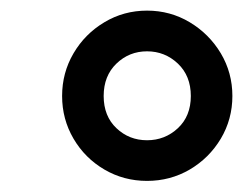

<svg xmlns="http://www.w3.org/2000/svg" viewBox="-20 -679 465 358"><path d="M254.2 -341.7Q210.8 -341.7 174.6 -362.9Q138.3 -384.2 117.1 -420.4Q95.8 -456.7 95.8 -500Q95.8 -543.3 117.1 -579.6Q138.3 -615.8 174.6 -637.5Q210.8 -659.2 254.2 -659.2Q297.5 -659.2 333.8 -637.5Q370 -615.8 391.7 -579.6Q413.3 -543.3 413.3 -500Q413.3 -456.7 391.7 -420.4Q370 -384.2 333.8 -362.9Q297.5 -341.7 254.2 -341.7ZM254.2 -417.5Q287.5 -417.5 311.7 -440Q335.8 -462.5 335.8 -500Q335.8 -537.5 311.7 -560.4Q287.5 -583.3 254.2 -583.3Q220.8 -583.3 197.1 -560.4Q173.3 -537.5 173.3 -500Q173.3 -462.5 197.1 -440Q220.8 -417.5 254.2 -417.5Z"/></svg>

Font: Familjen Grotesk GF Medium
Style: Italic
Weight: 500
Designer: Anders Wikstroem, Jonas Baeckman, Matilda Gysing, Kristian Moeller
Foundry: Familjen STHML AB
Version: Version 2.000; Beta; Release 4; Build 6